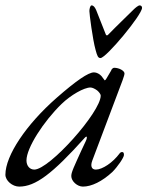

<svg xmlns="http://www.w3.org/2000/svg" viewBox="-26 -677 546 711"><path d="M346 -462C367 -462 500 -622 500 -648C500 -654 496 -657 491 -657C486 -657 475 -648 468 -641C445 -618 405 -580 375 -549C373 -547 372 -546 370 -546C368 -546 367 -547 366 -549L330 -640C325 -651 320 -657 313 -657C308 -657 305 -644 305 -636C305 -626 317 -531 328 -492C334 -470 337 -462 346 -462ZM45 14C105 14 167 -32 289 -168C291 -170 293 -171 294 -171C297 -171 296 -163 291 -153C273 -116 241 -44 242 -44C242 -44 243 -45 244 -48C240 -40 238 -31 238 -25C238 -6 260 14 281 14C313 14 352 -5 390 -40C410 -60 433 -94 433 -103C433 -111 431 -114 426 -114C423 -114 419 -112 417 -109C392 -75 353 -49 329 -49C313 -49 308 -62 316 -83L428 -380C433 -394 435 -401 435 -405C435 -415 415 -426 397 -426C393 -426 389 -423 385 -416C386 -417 387 -418 387 -418C387 -418 382 -410 368 -386C366 -382 364 -380 362 -380C361 -380 368 -371 350 -395C343 -403 332 -409 322 -409C301 -409 256 -378 184 -315C71 -216 -6 -101 -6 -30C-6 -8 20 14 45 14ZM101 -49C84 -49 72 -63 72 -83C72 -129 135 -227 202 -292C236 -325 285 -353 309 -353C316 -353 326 -348 334 -342C341 -336 347 -328 347 -323C347 -262 157 -49 101 -49Z"/></svg>

Font: EB Garamond
Style: Italic
Weight: 400
Italic angle: -17.2°
Designer: Georg Duffner and Octavio Pardo
Foundry: Georg Duffner
Version: Version 1.000;PS 001.000;hotconv 1.0.88;makeotf.lib2.5.64775